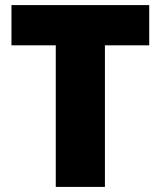

<svg xmlns="http://www.w3.org/2000/svg" viewBox="-20 -734 631 754"><path d="M392 0V-556H566V-714H25V-556H199V0Z"/></svg>

Font: Noto Sans Gujarati Black
Style: Regular
Weight: 900
Designer: Jelle Bosma - Monotype Design Team, Universal Thirst
Foundry: Monotype Imaging Inc.
Version: Version 2.106